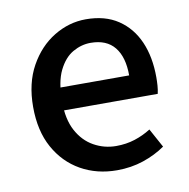

<svg xmlns="http://www.w3.org/2000/svg" viewBox="-64 -564 629 639"><g transform="rotate(-10 250.5 -244.5)"><path d="M282 12Q214 12 160 -18.5Q106 -49 74.5 -106Q43 -163 43 -244Q43 -324 75 -381.5Q107 -439 158 -470Q209 -501 266 -501Q331 -501 375 -471.5Q419 -442 441.5 -390.5Q464 -339 464 -270Q464 -256 463 -242Q462 -228 459 -215H115V-292H376Q376 -354 349 -387.5Q322 -421 268 -421Q237 -421 208 -404.5Q179 -388 160 -349.5Q141 -311 141 -245Q141 -185 162 -146Q183 -107 218 -87.5Q253 -68 293 -68Q327 -68 356.5 -77.5Q386 -87 411 -103L446 -39Q413 -16 371.5 -2Q330 12 282 12Z"/></g></svg>

Font: Source Sans 3 Medium
Style: Regular
Weight: 500
Designer: Paul D. Hunt
Foundry: Adobe
Version: Version 3.052;hotconv 1.1.0;makeotfexe 2.6.0